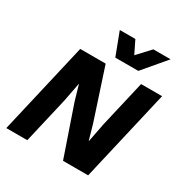

<svg xmlns="http://www.w3.org/2000/svg" viewBox="-198 -1043 1154 1201"><g transform="rotate(30 379.0 -443.0)"><path d="M14 0 167 -660H350.6L469.6 -297.4L500.6 -188.8H502.2L529.2 -326.6L606.6 -660H758.2L605.2 0H423.8L301.2 -356.8L269.8 -465.2H268.2L243 -333.4L165.6 0ZM384.2 -722.6 322 -886.4H434.4L479.4 -794.8L564.4 -886.4H688.8L550.2 -722.6Z"/></g></svg>

Font: Work Sans
Style: Italic
Weight: 400
Italic angle: -13°
Designer: Wei Huang
Foundry: Wei Huang
Version: Version 2.012